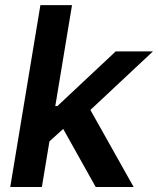

<svg xmlns="http://www.w3.org/2000/svg" viewBox="-20 -748 632 768"><path d="M165 -170.9 190.4 -323.7H209.5L442.9 -542.5H591.8L306.6 -275.4H280.3ZM21 0 141.6 -727.5H268.1L147.5 0ZM362.8 0 224.6 -247.1 325.7 -336.4 514.6 0Z"/></svg>

Font: Inter 16pt SemiBold
Style: Italic
Weight: 600
Italic angle: -9.3988°
Version: Version 4.001;git-66647c0bb